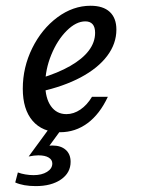

<svg xmlns="http://www.w3.org/2000/svg" viewBox="-20 -446 488 664"><path d="M58.8 -139.2Q58.8 -213.2 91.5 -279.5Q124.3 -345.8 178.4 -386Q232.5 -426.1 293.2 -426.1Q336.6 -426.1 359.5 -404.9Q382.5 -383.6 382.5 -343.6Q382.5 -294.8 350.6 -252.5Q318.7 -210.2 259.1 -178.4Q199.4 -146.7 118.3 -129L119.1 -175Q181 -193.7 223.1 -218Q265.3 -242.2 287.1 -271Q308.9 -299.9 308.9 -332.5Q308.9 -352.4 300.3 -362.2Q291.6 -372.1 275.2 -372.1Q243.1 -372.1 210.6 -339.7Q178.1 -307.3 157.3 -256.3Q136.5 -205.3 136.5 -155.1Q136.5 -106.7 156.1 -79Q175.7 -51.3 209.6 -51.3Q234.8 -51.3 257.9 -67Q281.1 -82.7 298.2 -111.3H353Q325.1 -51.4 282.8 -20Q240.4 11.3 187.8 11.3Q126.7 11.3 92.7 -28.2Q58.8 -67.7 58.8 -139.2ZM32.7 185 41.8 150.4Q53 154.7 67.6 157.2Q82.2 159.7 96.2 159.7Q124.3 159.7 142.6 148.4Q160.9 137.1 160.9 119.4Q160.9 106.5 148.2 98.8Q135.5 91.2 112.5 91.2Q98.8 91.2 79.1 95.2L152.4 -4.8H196.8L150.8 58.1Q153.3 57.3 161.7 57.3Q190.5 57.3 207.3 72.2Q224.2 87.1 224.2 113.7Q224.2 151.6 191 174.6Q157.7 197.6 103.9 197.6Q60.5 197.6 32.7 185Z"/></svg>

Font: Playfair Micro SmCond SmLight
Style: Italic
Weight: 360
Width: 4
Italic angle: -15.6°
Designer: Claus Eggers Sørensen
Foundry: Claus Eggers Sørensen
Version: Version 2.203;Glyphs 3.3 (3326)